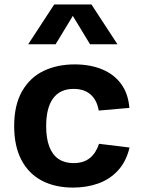

<svg xmlns="http://www.w3.org/2000/svg" viewBox="-20 -838 660 870"><path d="M311.1 12Q228.9 12 168.9 -19.9Q108.9 -51.8 76.5 -114.2Q44.2 -176.6 44.2 -266.6Q44.2 -361.6 79.7 -424Q115.2 -486.5 176.8 -516.3Q238.4 -546.2 318.3 -546.2Q387.6 -546.2 441.7 -524.2Q495.8 -502.3 528.5 -458.2Q561.2 -414 566.2 -349.1L427.4 -337Q419.6 -383.9 390.7 -409.6Q361.8 -435.2 313.6 -435.2Q252.2 -435.2 220.7 -392.3Q189.2 -349.4 189.2 -266.6Q189.2 -210.5 203.6 -173.1Q218 -135.8 245.7 -117.3Q273.4 -98.9 313.2 -98.9Q359.1 -98.9 387.2 -121.9Q415.2 -144.8 428.7 -186.4L567 -169.6Q551.9 -105.5 514 -64.9Q476.1 -24.3 423.9 -6.2Q371.8 12 311.1 12ZM225.6 -817.7H394.4L512.2 -637.4H388L293.5 -793.1H326.5L232 -637.4H107.8Z"/></svg>

Font: Monaspace Neon Var
Style: Regular
Weight: 400
Designer: Riley Cran and the Lettermatic Team
Version: Version 1.000 (Monaspace Neon Var)